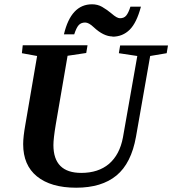

<svg xmlns="http://www.w3.org/2000/svg" viewBox="-20 -867 803 895"><path d="M82 -619 86 -656H388L382 -620L295 -607L240 -287Q229 -221 229 -191Q229 -61 359 -61Q438 -61 488 -103Q538 -146 553 -226L620 -606L534 -619L540 -655H763L757 -619L680 -606L614 -230Q592 -106 523 -49Q454 8 335 8Q217 8 152 -45Q88 -97 88 -195Q88 -229 98 -285L153 -606ZM504 -696 505 -697Q463 -697 417 -740Q394 -762 377 -762Q358 -762 347 -750Q336 -738 326 -707H278Q311 -847 409 -847Q435 -847 456 -835Q480 -821 500 -804Q525 -782 539 -782Q558 -782 568 -794Q579 -807 588 -836H637Q617 -761 585 -729Q552 -696 504 -696Z"/></svg>

Font: Libra Serif Modern
Style: Bold Italic
Weight: 700
Italic angle: -12°
Designer: Stefan Peev, Context Ltd
Foundry: Stefan Peev, Context Ltd
Version: Version 1.000